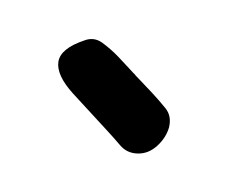

<svg xmlns="http://www.w3.org/2000/svg" viewBox="-50 -829 452 373"><g transform="rotate(-15 176.5 -642.5)"><path d="M187 -524Q167 -530 158.5 -548Q150 -566 141 -583L96 -669Q74 -712 84.5 -736Q95 -760 144 -763Q164 -765 176.5 -749.5Q189 -734 199 -716Q211 -694 215.5 -685Q220 -676 221.5 -674Q223 -672 222 -673Q221 -674 222.5 -671.5Q224 -669 228.5 -660.5Q233 -652 245 -630Q254 -613 262 -595Q270 -577 259 -557Q248 -539 227.5 -528.5Q207 -518 187 -524Z"/></g></svg>

Font: BM JUA 
Style: Regular
Weight: 400
Designer: BONGJIN KIM, JAEHYUN KEUM, JUHEE TAE
Foundry: WOOWA BROTHERS Corporation.
Version: Version 1.000